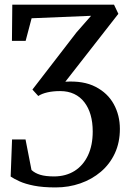

<svg xmlns="http://www.w3.org/2000/svg" viewBox="-20 -561 557 820"><path d="M217.5 239.5Q163 239.5 125.2 232Q87.5 224.5 63.5 213.5Q39.5 202.5 25.5 193L31.5 34.5H89L114.5 165Q129 178.5 151.8 185.5Q174.5 192.5 212 192.5Q262 192 298.8 168.8Q335.5 145.5 355.8 102.5Q376 59.5 376 0.5Q376 -38.5 367 -70Q358 -101.5 340.2 -124.5Q322.5 -147.5 296.5 -159.8Q270.5 -172 237 -172Q206.5 -172 182.5 -166.5Q158.5 -161 143.5 -151L118.5 -178.5L307 -423L369 -493.5L115 -483L89.5 -386.5H31L32.5 -541H467L485.5 -502L259 -212Q336.5 -217 388.2 -190.2Q440 -163.5 466 -116Q492 -68.5 492 -10.5Q492 47.5 470.5 93.8Q449 140 410.8 172.5Q372.5 205 323 222.2Q273.5 239.5 217.5 239.5Z"/></svg>

Font: Merriweather 48pt
Style: Regular
Weight: 400
Version: Version 2.100